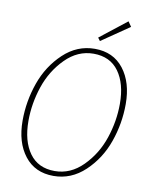

<svg xmlns="http://www.w3.org/2000/svg" viewBox="-93 -911 786 992"><g transform="rotate(10 300.0 -415.0)"><path d="M256 12Q159 12 104.5 -58Q50 -128 50 -242Q50 -344 84 -440.5Q118 -537 189.5 -604.5Q261 -672 354 -672Q451 -672 505.5 -602Q560 -532 560 -418Q560 -316 526 -219.5Q492 -123 420.5 -55.5Q349 12 256 12ZM258 -14Q341 -14 405.5 -79Q470 -144 500 -233.5Q530 -323 530 -414Q530 -520 484.5 -583Q439 -646 352 -646Q269 -646 204.5 -581Q140 -516 110 -426.5Q80 -337 80 -246Q80 -140 125.5 -77Q171 -14 258 -14ZM372 -716 360 -732 500 -842 518 -816Z"/></g></svg>

Font: TypoPRO Source Code Pro
Style: Italic
Weight: 200
Italic angle: -11°
Monospace: yes
Designer: Paul D. Hunt, Teo Tuominen
Foundry: Adobe Systems Incorporated
Version: Version 1.030;PS 1.0;hotconv 1.0.84;makeotf.lib2.5.63406